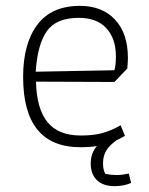

<svg xmlns="http://www.w3.org/2000/svg" viewBox="-20 -494 508 656"><path d="M290 65Q290 29 311 5Q288 9 255 9Q59 9 59 -231Q59 -345 107.5 -409.5Q156 -474 253 -474Q329 -474 373 -427Q417 -380 417 -296Q417 -286 415 -260L371 -214L103 -215Q105 -123 142 -77Q179 -31 256 -31Q300 -31 330.5 -39.5Q361 -48 392 -66L407 -30Q401 -27 394.5 -23Q388 -19 380 -16Q354 2 343 20.5Q332 39 332 64Q332 87 340 100Q359 104 379 104Q397 104 420 99L428 131Q403 142 372 142Q332 142 311 121.5Q290 101 290 65ZM371 -254Q376 -272 376 -301Q376 -362 343.5 -397.5Q311 -433 249 -433Q172 -433 140 -387.5Q108 -342 102 -249Z"/></svg>

Font: Athiti Light
Style: Regular
Weight: 300
Designer: CadsonDemak Team
Foundry: CadsonDemak
Version: Version 1.032